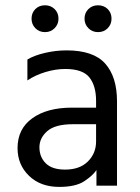

<svg xmlns="http://www.w3.org/2000/svg" viewBox="-20 -707 532 731"><path d="M345.8 -168.6V-322.7Q345.8 -380.2 320.3 -412.3Q294.7 -444.4 228.4 -444.4Q191.5 -444.4 152.4 -432.5Q113.3 -420.6 84.3 -400.8V-480.4Q109.6 -495.8 150.8 -505.5Q191.9 -515.2 233.6 -515.2Q335.8 -515.2 380.6 -464.8Q425.5 -414.3 425.5 -321.1V0H347.2V-59.6Q334.4 -39.6 301.5 -17.5Q268.5 4.6 205.4 4.6Q134.2 4.6 90.5 -37.6Q46.8 -79.8 46.8 -143.2Q46.8 -216.6 103.2 -256.9Q159.5 -297.2 254.1 -297.2H358.8V-234.1H257.7Q189.9 -234.1 160 -207.8Q130.1 -181.5 130.1 -146.3Q130.1 -109.4 154.1 -85.4Q178.1 -61.3 227.8 -61.3Q283.5 -61.3 314.6 -92.2Q345.8 -123.2 345.8 -168.6ZM100.1 -635.9Q100.1 -658 114.6 -672.5Q129 -686.9 151.5 -686.9Q173.1 -686.9 187.9 -672.5Q202.7 -658 202.7 -635.9Q202.7 -614.5 187.9 -599.6Q173.1 -584.7 151.5 -584.7Q129 -584.7 114.6 -599.6Q100.1 -614.5 100.1 -635.9ZM301.8 -635.9Q301.8 -658 316.6 -672.5Q331.4 -686.9 353.2 -686.9Q375.5 -686.9 390.1 -672.5Q404.6 -658 404.6 -635.9Q404.6 -614.5 390.1 -599.6Q375.5 -584.7 353.2 -584.7Q331.4 -584.7 316.6 -599.6Q301.8 -614.5 301.8 -635.9Z"/></svg>

Font: Hind Variable Light
Style: Regular
Weight: 300
Designer: Manushi Parikh, Satya Rajpurohit
Foundry: Indian Type Foundry
Version: Version 3.000